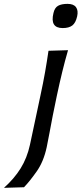

<svg xmlns="http://www.w3.org/2000/svg" viewBox="-111 -752 411 968"><path d="M-91 195Q-39 148.5 -6.8 96.5Q25.5 44.5 40 -22L82 -219L92.5 -268.5Q107 -335.5 116.2 -388.2Q125.5 -441 133.5 -496L232 -499Q216 -443.5 203 -390.2Q190 -337 175.5 -269Q163 -211 154.5 -166.5Q146 -122 139 -84.5Q132 -47 124.5 -10Q109 62.5 74 112.2Q39 162 10 192ZM205 -610.5Q140 -610.5 158.5 -686Q164.5 -713 181.8 -722.8Q199 -732.5 229.5 -732.5Q260 -732.5 272.2 -715.8Q284.5 -699 278 -669.5Q270.5 -636.5 253.5 -623.5Q236.5 -610.5 205 -610.5Z"/></svg>

Font: Commissioner Flair
Style: Italic
Weight: 400
Italic angle: -12°
Designer: Kostas Bartsokas
Foundry: Kostas Bartsokas
Version: Version 1.000; ttfautohint (v1.8.3)